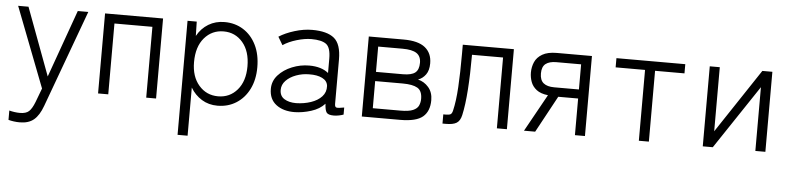

<svg xmlns="http://www.w3.org/2000/svg" viewBox="-44 -723 4780 1164"><g transform="rotate(5 2346.0 -141.0)"><path d="M98 216Q80 216 61.5 213.5Q43 211 29 207V150Q43 154 60.5 156.5Q78 159 94 159Q131 159 149 142.5Q167 126 183 85L215 0L27 -487H90L243 -76L390 -487H454L237 104Q216 162 184 189Q152 216 98 216Z M556 0V-487H909V0H849V-431H618V0Z M1058 208V-486H1114L1116 -399Q1142 -446 1185 -472Q1228 -498 1283 -498Q1347 -498 1397 -466.5Q1447 -435 1475.5 -377.5Q1504 -320 1504 -242Q1504 -166 1475.5 -109Q1447 -52 1397 -20.5Q1347 11 1283 11Q1229 11 1187 -15Q1145 -41 1119 -85V208ZM1282 -46Q1353 -46 1398.5 -99Q1444 -152 1444 -242Q1444 -334 1398.5 -387.5Q1353 -441 1282 -441Q1211 -441 1165 -387.5Q1119 -334 1119 -240Q1119 -152 1165 -99Q1211 -46 1282 -46Z M1754 9Q1684 10 1640.5 -23Q1597 -56 1597 -119Q1597 -167 1629.5 -203Q1662 -239 1712.5 -259.5Q1763 -280 1817 -280Q1891 -280 1934 -245V-332Q1934 -400 1906 -420.5Q1878 -441 1816 -441Q1776 -441 1727 -426.5Q1678 -412 1644 -389L1615 -438Q1654 -463 1709.5 -480Q1765 -497 1816 -497Q1907 -497 1950 -461.5Q1993 -426 1993 -332V-62Q1993 -43 2003.5 -40.5Q2014 -38 2050 -45V-2Q2040 2 2023 5.5Q2006 9 1991 9Q1957 9 1947 -5Q1937 -19 1935 -58Q1904 -24 1853 -8Q1802 8 1754 9ZM1757 -46Q1805 -47 1846.5 -61Q1888 -75 1912.5 -101.5Q1937 -128 1935 -166Q1932 -197 1901 -212.5Q1870 -228 1821 -227Q1780 -227 1742 -213Q1704 -199 1680.5 -174.5Q1657 -150 1657 -118Q1657 -81 1685 -63.5Q1713 -46 1757 -46Z M2161 0V-487H2373Q2462 -487 2504 -453Q2546 -419 2546 -357Q2546 -314 2527.5 -288.5Q2509 -263 2481 -253Q2519 -244 2545.5 -213.5Q2572 -183 2572 -135Q2572 -68 2532 -34Q2492 0 2394 0ZM2223 -56H2391Q2442 -56 2467.5 -67Q2493 -78 2501.5 -97Q2510 -116 2510 -138Q2510 -187 2480.5 -204Q2451 -221 2391 -221H2223ZM2223 -277H2387Q2439 -277 2461.5 -295Q2484 -313 2484 -355Q2484 -395 2457 -413Q2430 -431 2371 -431H2223Z M2652 0V-56H2666Q2689 -56 2697 -61.5Q2705 -67 2709 -84Q2723 -142 2728 -229Q2733 -316 2733 -431V-487H3044V0H2983V-431H2794Q2794 -312 2787.5 -218Q2781 -124 2767 -62Q2759 -26 2737.5 -13Q2716 0 2674 0Z M3148 0 3274 -227Q3229 -232 3204 -251.5Q3179 -271 3169 -298.5Q3159 -326 3159 -355Q3159 -389 3172 -419Q3185 -449 3217.5 -468Q3250 -487 3306 -487H3519V0H3458V-223H3337L3216 0ZM3307 -278H3458V-431H3307Q3265 -431 3242.5 -413.5Q3220 -396 3220 -355Q3220 -314 3242.5 -296Q3265 -278 3307 -278Z M3847 0V-431H3668V-487H4087V-431H3908V0Z M4236 0V-487H4297V-97L4556 -487H4617V0H4556V-388L4297 0Z"/></g></svg>

Font: Zen Kaku Gothic New
Style: Regular
Weight: 400
Designer: Yoshimichi Ohira
Foundry: Positype
Version: Version 1.001